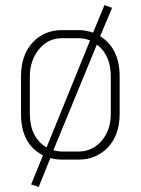

<svg xmlns="http://www.w3.org/2000/svg" viewBox="-20 -625 556 759"><path d="M290 6H226Q202 6 179 0L133 114L103 104L150 -11Q63 -55 63 -175V-323Q63 -407 108.5 -456.5Q154 -506 226 -506H290Q318 -506 348 -496L393 -605L423 -594L376 -482Q453 -433 453 -323V-175Q453 -92 407 -43Q361 6 290 6ZM98 -175Q98 -82 164 -42L336 -465Q315 -474 290 -474H226Q169 -474 133.5 -429.5Q98 -385 98 -323ZM418 -175V-323Q418 -407 363 -449L191 -31Q209 -26 226 -26H290Q345 -26 381.5 -68Q418 -110 418 -175Z"/></svg>

Font: TypoPRO Titillium Title
Style: Regular
Weight: 250
Designer: Campivisivi
Foundry: Accademia di Belle Arti di Urbino and students of MA course of Visual design
Version: 1.000